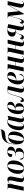

<svg xmlns="http://www.w3.org/2000/svg" viewBox="2774 -3586 822 6409"><g transform="rotate(-90 3184.5 -381.0)"><path d="M415 10Q366 10 337.5 -17.5Q309 -45 309 -92Q309 -113 312.5 -140.5Q316 -168 323 -202L353 -344Q357 -363 363 -396Q369 -429 369 -454Q369 -473 364 -493Q359 -513 337 -513Q311 -513 288 -483.5Q265 -454 248 -409.5Q231 -365 221 -319L154 0H23L116 -445Q119 -459 121 -472Q123 -485 123 -495Q123 -509 117 -517.5Q111 -526 86 -526H71L72 -536H255L235 -406H237Q267 -486 304.5 -515.5Q342 -545 397 -545Q453 -545 475 -512.5Q497 -480 497 -436Q497 -410 492 -378Q487 -346 481 -317L449 -160Q444 -132 439.5 -107Q435 -82 435 -60Q435 -15 465 -15Q486 -15 502 -31Q518 -47 531 -63L537 -55Q516 -27 488.5 -8.5Q461 10 415 10Z M765 10Q685 10 636 -41Q587 -92 587 -195Q587 -251 602.5 -312Q618 -373 651.5 -426.5Q685 -480 737.5 -513Q790 -546 863 -546Q910 -546 948.5 -525Q987 -504 1010 -459Q1033 -414 1033 -341Q1033 -287 1017.5 -226Q1002 -165 970 -111.5Q938 -58 887 -24Q836 10 765 10ZM771 0Q805 0 831 -36.5Q857 -73 875 -132.5Q893 -192 902.5 -261.5Q912 -331 912 -398Q912 -468 899 -502Q886 -536 854 -536Q823 -536 796.5 -500Q770 -464 750 -405Q730 -346 719 -275Q708 -204 708 -133Q708 -60 724 -30Q740 0 771 0Z M1215 10Q1140 10 1101 -16Q1062 -42 1062 -88Q1062 -113 1070.5 -125.5Q1079 -138 1087 -138Q1091 -72 1119.5 -36Q1148 0 1212 0Q1266 0 1298 -39Q1330 -78 1330 -156Q1330 -275 1247 -275H1182L1184 -285H1256Q1307 -285 1340 -327.5Q1373 -370 1373 -455Q1373 -490 1363 -513Q1353 -536 1324 -536Q1291 -536 1270.5 -498Q1250 -460 1236 -379Q1147 -379 1147 -433Q1147 -457 1164.5 -483.5Q1182 -510 1221.5 -528Q1261 -546 1326 -546Q1407 -546 1450 -514Q1493 -482 1493 -424Q1493 -362 1446 -327.5Q1399 -293 1310 -283L1309 -279Q1386 -272 1417.5 -245Q1449 -218 1449 -165Q1449 -86 1389.5 -38Q1330 10 1215 10Z M1753 10Q1656 10 1613.5 -58Q1571 -126 1571 -245Q1571 -334 1584 -417Q1597 -500 1631 -568.5Q1665 -637 1727 -680.5Q1789 -724 1888 -733Q1961 -739 1996.5 -744Q2032 -749 2046 -755.5Q2060 -762 2066 -772H2075Q2067 -734 2057 -706Q2047 -678 2027 -659.5Q2007 -641 1972 -630Q1937 -619 1879 -615Q1790 -608 1733.5 -590.5Q1677 -573 1645.5 -537.5Q1614 -502 1600 -442Q1586 -382 1581 -290L1586 -289Q1598 -353 1626 -404.5Q1654 -456 1702.5 -487Q1751 -518 1824 -518Q1903 -518 1952 -469.5Q2001 -421 2001 -327Q2001 -287 1993 -241.5Q1985 -196 1967 -151.5Q1949 -107 1920 -70.5Q1891 -34 1850 -12Q1809 10 1753 10ZM1744 0Q1768 0 1789 -26Q1810 -52 1828 -94Q1846 -136 1859 -185.5Q1872 -235 1879 -283Q1886 -331 1886 -367Q1886 -439 1872.5 -473Q1859 -507 1827 -507Q1802 -507 1780 -480.5Q1758 -454 1741 -410.5Q1724 -367 1712 -315Q1700 -263 1693.5 -210.5Q1687 -158 1687 -114Q1687 -54 1701.5 -27Q1716 0 1744 0Z M2168 10Q2102 10 2073 -37.5Q2044 -85 2044 -161Q2044 -207 2054 -259.5Q2064 -312 2085.5 -362.5Q2107 -413 2139.5 -454.5Q2172 -496 2217.5 -521Q2263 -546 2322 -546Q2358 -546 2386.5 -534.5Q2415 -523 2432 -510L2513 -535H2523L2449 -189Q2447 -176 2442 -154Q2437 -132 2433.5 -109.5Q2430 -87 2430 -71Q2430 -26 2463 -26Q2477 -26 2490 -34.5Q2503 -43 2517 -56L2522 -45Q2504 -28 2475 -9Q2446 10 2400 10Q2315 10 2315 -79Q2315 -103 2319 -126Q2323 -149 2327 -177H2324Q2291 -79 2256 -34.5Q2221 10 2168 10ZM2210 -15Q2232 -15 2257 -53Q2282 -91 2304.5 -153Q2327 -215 2341 -286L2387 -513Q2376 -526 2362 -530.5Q2348 -535 2334 -535Q2303 -535 2276.5 -508Q2250 -481 2229.5 -437Q2209 -393 2195 -340Q2181 -287 2173.5 -233.5Q2166 -180 2166 -136Q2166 -72 2176.5 -43.5Q2187 -15 2210 -15Z M2759 10Q2673 10 2627 -40.5Q2581 -91 2581 -191Q2581 -251 2595.5 -313.5Q2610 -376 2642 -429Q2674 -482 2726.5 -514Q2779 -546 2856 -546Q2921 -546 2956 -518Q2991 -490 2991 -440Q2991 -392 2966.5 -361.5Q2942 -331 2897.5 -313.5Q2853 -296 2792 -285Q2832 -283 2867 -271.5Q2902 -260 2924 -233Q2946 -206 2946 -155Q2946 -109 2923 -71.5Q2900 -34 2858 -12Q2816 10 2759 10ZM2731 -285Q2796 -293 2831 -323Q2866 -353 2879.5 -392.5Q2893 -432 2893 -466Q2893 -497 2882 -516.5Q2871 -536 2843 -536Q2794 -536 2759.5 -468.5Q2725 -401 2709 -282ZM2767 -1Q2799 -1 2818.5 -37Q2838 -73 2838 -136Q2838 -169 2832 -200Q2826 -231 2812.5 -252.5Q2799 -274 2777 -280Q2763 -279 2743.5 -276.5Q2724 -274 2706 -272Q2705 -260 2703.5 -240Q2702 -220 2701 -201Q2700 -182 2700 -174Q2700 -106 2709 -68Q2718 -30 2733.5 -15.5Q2749 -1 2767 -1Z M3402 10Q3349 10 3324 -16Q3299 -42 3299 -94Q3299 -123 3305.5 -155Q3312 -187 3322 -230L3393 -533Q3378 -536 3366 -536Q3335 -536 3313.5 -526Q3292 -516 3274.5 -487.5Q3257 -459 3239 -405Q3221 -351 3198 -262Q3171 -161 3148.5 -102Q3126 -43 3102 -18Q3078 7 3044 7Q3014 7 2997.5 -10.5Q2981 -28 2981 -55Q2981 -89 2998.5 -102.5Q3016 -116 3029 -116Q3029 -98 3036.5 -82Q3044 -66 3069 -66Q3092 -66 3111.5 -86Q3131 -106 3150 -152Q3169 -198 3190 -277Q3214 -365 3232.5 -418.5Q3251 -472 3270 -499.5Q3289 -527 3315 -536.5Q3341 -546 3380 -546Q3415 -546 3451 -540Q3487 -534 3518 -526L3440 -165Q3434 -137 3429.5 -109Q3425 -81 3425 -60Q3425 -14 3454 -14Q3469 -14 3483 -24Q3497 -34 3523 -63L3529 -56Q3504 -26 3476 -8Q3448 10 3402 10Z M3762 10Q3676 10 3624 -41Q3572 -92 3572 -198Q3572 -252 3588 -312.5Q3604 -373 3638.5 -426Q3673 -479 3727 -512.5Q3781 -546 3857 -546Q3920 -546 3953.5 -515.5Q3987 -485 3987 -430Q3987 -374 3954.5 -333Q3922 -292 3866 -270Q3810 -248 3738 -248H3704Q3703 -243 3702 -230Q3701 -217 3700.5 -203.5Q3700 -190 3700 -182Q3700 -85 3722.5 -43.5Q3745 -2 3784 -2Q3828 -2 3856 -43Q3884 -84 3901 -147Q3908 -145 3912.5 -136.5Q3917 -128 3917 -108Q3917 -82 3899.5 -54.5Q3882 -27 3848 -8.5Q3814 10 3762 10ZM3722 -258Q3769 -258 3802 -288.5Q3835 -319 3852 -366.5Q3869 -414 3869 -464Q3869 -502 3860 -517.5Q3851 -533 3828 -533Q3789 -533 3755 -460.5Q3721 -388 3704 -258Z M4395 10Q4334 10 4312 -18Q4290 -46 4290 -85Q4290 -107 4293.5 -129Q4297 -151 4302 -174L4323 -275H4197L4138 0H4006L4099 -437Q4104 -458 4106.5 -472Q4109 -486 4109 -497Q4109 -511 4101 -518.5Q4093 -526 4066 -526H4057L4059 -536H4252L4199 -285H4325L4383 -536H4511L4433 -166Q4426 -131 4421 -106.5Q4416 -82 4416 -60Q4416 -38 4422.5 -24.5Q4429 -11 4448 -11Q4466 -11 4482 -26Q4498 -41 4516 -61L4522 -54Q4509 -40 4494.5 -25Q4480 -10 4457 0Q4434 10 4395 10Z M4948 10Q4887 10 4865 -18Q4843 -46 4843 -85Q4843 -107 4846.5 -129Q4850 -151 4855 -174L4876 -275H4750L4691 0H4559L4652 -437Q4657 -458 4659.5 -472Q4662 -486 4662 -497Q4662 -511 4654 -518.5Q4646 -526 4619 -526H4610L4612 -536H4805L4752 -285H4878L4936 -536H5064L4986 -166Q4979 -131 4974 -106.5Q4969 -82 4969 -60Q4969 -38 4975.5 -24.5Q4982 -11 5001 -11Q5019 -11 5035 -26Q5051 -41 5069 -61L5075 -54Q5062 -40 5047.5 -25Q5033 -10 5010 0Q4987 10 4948 10Z M5478 10Q5420 10 5397 -18.5Q5374 -47 5374 -88Q5374 -131 5384 -174L5401 -259H5374Q5345 -259 5323.5 -252Q5302 -245 5286 -222Q5270 -199 5257 -150Q5234 -60 5209.5 -26.5Q5185 7 5145 7Q5116 7 5095.5 -10.5Q5075 -28 5075 -61Q5075 -90 5090.5 -107Q5106 -124 5126 -124Q5125 -105 5134.5 -86.5Q5144 -68 5169 -68Q5197 -68 5214 -88.5Q5231 -109 5245 -149Q5259 -188 5270.5 -211.5Q5282 -235 5297.5 -247.5Q5313 -260 5339 -264Q5256 -265 5212 -295.5Q5168 -326 5168 -389Q5168 -434 5189 -469.5Q5210 -505 5259.5 -525.5Q5309 -546 5392 -546Q5453 -546 5503.5 -537Q5554 -528 5585 -517L5511 -163Q5505 -136 5501.5 -107Q5498 -78 5498 -57Q5498 -32 5503.5 -22.5Q5509 -13 5523 -13Q5543 -13 5560 -28Q5577 -43 5597 -66L5602 -59Q5582 -33 5553.5 -11.5Q5525 10 5478 10ZM5385 -269H5404L5459 -531Q5446 -534 5435 -535Q5424 -536 5412 -536Q5376 -536 5352.5 -509.5Q5329 -483 5318 -443.5Q5307 -404 5307 -364Q5307 -316 5327.5 -292.5Q5348 -269 5385 -269Z M6248 10Q6193 10 6163.5 -17Q6134 -44 6134 -101Q6134 -125 6140 -158Q6146 -191 6153 -223L6221 -501H6216L5937 0H5913L5860 -474Q5851 -442 5841 -406.5Q5831 -371 5817 -321Q5785 -204 5762.5 -131.5Q5740 -59 5718 -26Q5696 7 5662 7Q5632 7 5616.5 -14.5Q5601 -36 5601 -64Q5601 -93 5614.5 -111Q5628 -129 5645 -129Q5644 -107 5652 -89Q5660 -71 5686 -71Q5703 -71 5717 -83.5Q5731 -96 5746.5 -130Q5762 -164 5781 -228Q5789 -255 5800.5 -295.5Q5812 -336 5824 -378Q5836 -420 5844.5 -451Q5853 -482 5854 -488Q5844 -508 5831 -517Q5818 -526 5795 -526H5783L5785 -536H5977L6015 -160L6224 -536H6351L6271 -161Q6265 -133 6260.5 -102.5Q6256 -72 6256 -55Q6256 -27 6267 -19Q6278 -11 6288 -11Q6306 -11 6319.5 -22.5Q6333 -34 6356 -61L6361 -54Q6339 -26 6317 -8Q6295 10 6248 10Z"/></g></svg>

Font: Noto Serif Display ExtraCondensed
Style: Bold Italic
Weight: 700
Width: 2
Italic angle: -12°
Designer: Monotype Design Team
Foundry: Monotype Imaging Inc.
Version: Version 2.009